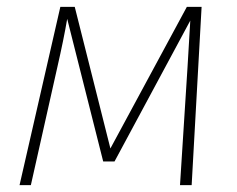

<svg xmlns="http://www.w3.org/2000/svg" viewBox="-20 -540 690 560"><path d="M539 0H505L527 -345L535 -480L314 -69H281L176 -485Q166 -426 147 -343L70 0H37L156 -520H198L302 -107L525 -520H568Z"/></svg>

Font: FiraGO UltraLight
Style: Italic
Weight: 200
Italic angle: -8°
Designer: bBox Type GmbH
Foundry: bBox Type GmbH
Version: Version 1.001